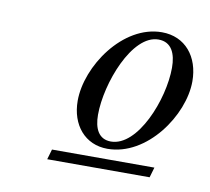

<svg xmlns="http://www.w3.org/2000/svg" viewBox="-49 -752 487 445"><g transform="rotate(10 194.0 -530.0)"><path d="M88 -362H329L336 -386H95ZM186 -484C186 -558 232 -680 294 -680C325 -680 336 -654 336 -621C336 -546 289 -428 226 -428C197 -428 186 -452 186 -484ZM134 -508C134 -451 168 -410 221 -410C314 -410 388 -518 388 -598C388 -656 354 -698 299 -698C207 -698 134 -589 134 -508Z"/></g></svg>

Font: Old Standard
Style: Italic
Weight: 400
Italic angle: -15.2°
Designer: Alexey Kryukov <alexios@thessalonica.org.ru>
Version: Version 2.0